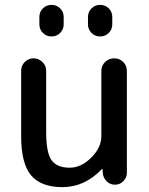

<svg xmlns="http://www.w3.org/2000/svg" viewBox="-20 -760 614 790"><path d="M237 10Q149 10 108 -38.5Q67 -87 67 -200V-469Q67 -490 82 -505Q97 -520 118 -520Q139 -520 154.5 -505Q170 -490 170 -469V-215Q170 -132 192 -101Q214 -70 267 -70Q314 -70 355.5 -111.5Q397 -153 397 -200V-468Q397 -490 412.5 -505Q428 -520 450 -520Q472 -520 487 -505Q502 -490 502 -468V-49Q502 -29 487.5 -14.5Q473 0 453 0Q433 0 418.5 -14.5Q404 -29 403 -49L402 -64Q402 -65 401 -65Q400 -65 399 -64Q328 10 237 10ZM442 -690V-660Q442 -639 427.5 -624.5Q413 -610 392 -610Q371 -610 356.5 -624.5Q342 -639 342 -660V-690Q342 -711 356.5 -725.5Q371 -740 392 -740Q413 -740 427.5 -725.5Q442 -711 442 -690ZM142 -690Q142 -711 156.5 -725.5Q171 -740 192 -740Q213 -740 227.5 -725.5Q242 -711 242 -690V-660Q242 -639 227.5 -624.5Q213 -610 192 -610Q171 -610 156.5 -624.5Q142 -639 142 -660Z"/></svg>

Font: Rounded Mplus 1c Medium
Style: Regular
Weight: 500
Version: Version 1.059.20150529